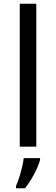

<svg xmlns="http://www.w3.org/2000/svg" viewBox="-20 -780 298 1021"><path d="M173 0H85V-760H173ZM193 70Q189 88 176.5 115.5Q164 143 147.5 171Q131 199 113 221H65V209Q73 192 81.5 165.5Q90 139 97 110.5Q104 82 106 61H193Z"/></svg>

Font: Noto Sans Kannada
Style: Regular
Weight: 400
Designer: Jelle Bosma - Monotype Design Team
Foundry: Monotype Imaging Inc.
Version: Version 2.003